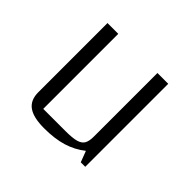

<svg xmlns="http://www.w3.org/2000/svg" viewBox="-125 -655 818 818"><g transform="rotate(45 284.5 -246.0)"><path d="M465 0H438L419 -50Q381 -20 334.5 -6Q288 8 225 8Q160 8 129.5 -14Q99 -36 99 -83V-500H164V-48H299Q340 -48 361.5 -54Q383 -60 391.5 -74.5Q400 -89 400 -117V-500H465Z"/></g></svg>

Font: Changa ExtraLight
Style: Regular
Weight: 275
Designer: Eduardo Rodriguez Tunni
Foundry: Eduardo Rodriguez Tunni
Version: Version 2.002; ttfautohint (v1.5) -l 8 -r 50 -G 200 -x 14 -H